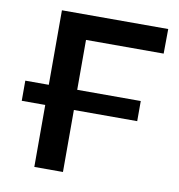

<svg xmlns="http://www.w3.org/2000/svg" viewBox="-79 -772 787 845"><g transform="rotate(10 314.5 -350.0)"><path d="M257 -590V-367H541V-277H258V0H130V-277H25V-367H130V-700H605L604 -590Z"/></g></svg>

Font: CMG Sans SemiBold
Style: Regular
Weight: 600
Designer: Julieta Ulanovsky
Foundry: Julieta Ulanovsky
Version: Version 7.200